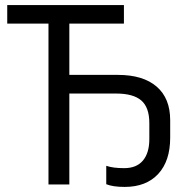

<svg xmlns="http://www.w3.org/2000/svg" viewBox="-20 -734 774 764"><path d="M476.1 9.8Q429.2 9.8 402.8 -1V-74.2Q429.7 -64.9 474.1 -64.9Q523.4 -64.9 548.8 -95.2Q574.2 -125.5 574.2 -180.2V-244.1Q574.2 -306.6 542.2 -334.2Q510.3 -361.8 441.9 -361.8H255.9V0H172.9V-640.1H8.8V-713.9H473.1V-640.1H255.9V-436H449.2Q549.3 -436 603.3 -389.4Q657.2 -342.8 657.2 -255.9V-186Q657.2 -93.3 609.4 -41.7Q561.5 9.8 476.1 9.8Z"/></svg>

Font: Zoram GWebM
Style: Regular
Weight: 400
Foundry: Ascender Corporation
Version: Version 1.000